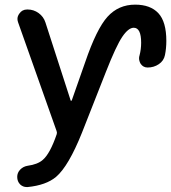

<svg xmlns="http://www.w3.org/2000/svg" viewBox="-20 -585 723 811"><path d="M96.7 205.1Q94.7 205.1 92.8 205.1Q77.1 205.1 65.4 194.3Q52.7 181.6 52.7 162.1Q52.7 144.5 65.4 131.3Q78.1 118.2 96.7 115.2Q138.7 109.4 160.2 90.8Q191.4 64.5 219.7 -18.6Q221.7 -25.4 218.8 -32.2L56.6 -490.2Q53.7 -498 53.7 -504.9Q53.7 -516.6 61.5 -527.3Q73.2 -544.9 94.7 -544.9H96.7Q122.1 -544.9 143.1 -529.8Q164.1 -514.6 171.9 -490.2L278.3 -161.1Q278.3 -159.2 280.3 -159.2Q282.2 -159.2 283.2 -161.1L339.8 -322.3Q387.7 -462.9 434.1 -514.2Q480.5 -565.4 550.8 -565.4Q615.2 -565.4 648.9 -529.3Q682.6 -493.2 682.6 -412.1Q682.6 -380.9 676.8 -352.5Q671.9 -328.1 650.9 -314Q629.9 -299.8 603.5 -299.8Q585 -299.8 574.2 -315.4Q567.4 -327.1 567.4 -338.9Q567.4 -344.7 569.3 -350.6Q576.2 -377 576.2 -404.3Q576.2 -467.8 544.9 -467.8Q522.5 -467.8 496.6 -429.7Q470.7 -391.6 427.7 -282.2L326.2 -24.4Q269.5 117.2 216.8 162.1Q174.8 197.3 96.7 205.1Z"/></svg>

Font: Gen Jyuu Gothic Medium
Style: Regular
Weight: 500
Designer: [Source Han Sans]
Ryoko NISHIZUKA  (kana & ideographs); Paul D. Hunt (Latin, Greek & Cyrillic); Wenlong ZHANG  (bopomofo
Version: Version 1.002.20150607